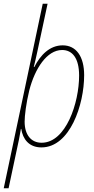

<svg xmlns="http://www.w3.org/2000/svg" viewBox="-54 -780 506 1029"><path d="M-34 229H-8L35 27C44 -11 52 -54 58 -89H60C68 -36 100 10 168 10C321 10 397 -219 397 -377C397 -478 354 -537 282 -537C213 -537 163 -486 130 -421H127C133 -446 140 -473 146 -503L201 -760H175ZM169 -15C113 -15 78 -57 78 -128C78 -159 86 -227 103 -296C133 -412 197 -512 279 -512C334 -512 370 -468 370 -375C370 -230 300 -15 169 -15Z"/></svg>

Font: Noto Sans Condensed Thin
Style: Italic
Weight: 100
Width: 3
Italic angle: -12°
Designer: Monotype Design Team
Foundry: Monotype Imaging Inc.
Version: Version 2.013